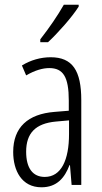

<svg xmlns="http://www.w3.org/2000/svg" viewBox="-20 -785 431 815"><path d="M314 -757V-765H251C223 -716 192 -671 151 -618V-606H184C224 -643 285 -711 314 -757ZM195 -542C153 -542 110 -530 73 -507L91 -465C129 -487 162 -496 189 -496C248 -496 272 -459 272 -358V-315L211 -310C99 -301 36 -245 36 -140C36 -61 72 10 156 10C222 10 255 -31 275 -84H277L284 0H325V-360C325 -485 288 -542 195 -542ZM217 -269 273 -274V-216C273 -106 240 -34 170 -34C120 -34 91 -70 91 -141C91 -220 131 -261 217 -269Z"/></svg>

Font: Noto Sans Myanmar UI ExtraCondensed Light
Style: Regular
Weight: 300
Width: 2
Designer: Monotype Design Team
Foundry: Monotype Imaging Inc.
Version: Version 2.103